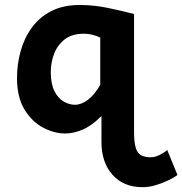

<svg xmlns="http://www.w3.org/2000/svg" viewBox="-20 -528 738 777"><path d="M385.7 -184.6V-376Q352.1 -391.6 319.8 -391.6Q271.5 -391.6 241.9 -368.7Q212.4 -345.7 199 -310.3Q185.5 -274.9 185.5 -236.8Q185.5 -188.5 200.2 -159.4Q214.8 -130.4 237.5 -117.2Q260.3 -104 283.2 -104Q309.1 -104 335.9 -124.3Q362.8 -144.5 385.7 -184.6ZM522.5 -471.2V4.9Q522.5 48.3 529.5 70.6Q536.6 92.8 551.5 100.6Q566.4 108.4 589.8 108.4Q607.4 108.4 626.2 98.9Q645 89.4 656.7 79.1L698.2 180.2Q685.5 189.9 661.9 201.4Q638.2 212.9 610.6 221.2Q583 229.5 557.6 229.5Q479.5 229.5 435.1 179.2Q390.6 128.9 390.6 46.4V-58.6Q352.5 -20 315.4 -3.9Q278.3 12.2 244.1 12.2Q199.2 12.2 154.1 -11.7Q108.9 -35.6 78.9 -85.2Q48.8 -134.8 48.8 -212.4Q48.8 -268.6 63.5 -321.3Q78.1 -374 108.9 -416.3Q139.6 -458.5 187.7 -483.2Q235.8 -507.8 302.7 -507.8Q358.9 -507.8 415.8 -496.1Q472.7 -484.4 522.5 -471.2Z"/></svg>

Font: Andika
Style: Bold
Weight: 700
Designer: Victor Gaultney, Annie Olsen, Julie Remington, Don Collingsworth, Eric Hays, Becca Hirsbrunner
Foundry: SIL International
Version: Version 6.101